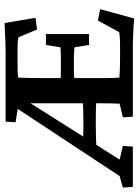

<svg xmlns="http://www.w3.org/2000/svg" viewBox="78 -718 624 865"><g transform="rotate(-90 390.5 -286.0)"><path d="M739.3 5.9Q720.7 3.9 699.2 2.9Q677.7 2 657.2 1Q636.7 0 619.1 0H296.9L293.9 -44.9L355.5 -59.6Q356.4 -77.1 356.9 -105Q357.4 -132.8 357.4 -174.8V-497.1L388.7 -510.7L103.5 -59.6L165 -44.9L162.1 0H-19.5L-22.5 -44.9L29.3 -59.6L352.5 -549.8L363.3 -513.7L271.5 -528.3L274.4 -573.2H586.9Q606.4 -573.2 630.9 -574.2Q655.3 -575.2 678.7 -576.2Q702.1 -577.1 718.8 -578.1L742.2 -438.5L689.5 -431.6L654.3 -515.6Q643.6 -517.6 633.8 -518.6Q624 -519.5 612.3 -519.5H536.1Q518.6 -519.5 502.4 -519Q486.3 -518.6 472.7 -516.6Q472.7 -511.7 472.2 -498.5Q471.7 -485.4 471.2 -461.4Q470.7 -437.5 470.7 -399.4V-174.8Q470.7 -146.5 470.7 -126.5Q470.7 -106.4 471.2 -93.8Q471.7 -81.1 472.2 -73.2Q472.7 -65.4 472.7 -60.5Q491.2 -59.6 507.8 -58.6Q524.4 -57.6 550.8 -57.6H608.4Q631.8 -57.6 644 -58.1Q656.2 -58.6 663.6 -59.6Q670.9 -60.5 677.7 -61.5L729.5 -157.2L781.2 -147.5ZM151.4 -163.1 168.9 -226.6Q180.7 -225.6 192.9 -224.6Q205.1 -223.6 221.7 -223.1Q238.3 -222.7 264.6 -222.7Q301.8 -222.7 328.6 -223.6Q355.5 -224.6 377 -226.6V-165Q349.6 -166 324.7 -166.5Q299.8 -167 264.6 -167Q225.6 -167 198.2 -166Q170.9 -165 151.4 -163.1ZM620.1 -197.3 609.4 -262.7Q602.5 -263.7 589.4 -264.6Q576.2 -265.6 557.6 -265.6H507.8Q492.2 -265.6 478 -264.6Q463.9 -263.7 453.1 -262.7V-326.2Q463.9 -325.2 478 -324.7Q492.2 -324.2 507.8 -324.2H557.6Q576.2 -324.2 589.4 -324.7Q602.5 -325.2 609.4 -326.2L620.1 -391.6H668.9V-197.3Z"/></g></svg>

Font: Crimson Pro SemiBold
Style: Regular
Weight: 600
Designer: Jacques Le Bailly
Foundry: Baron von Fonthausen
Version: Version 1.003